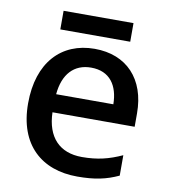

<svg xmlns="http://www.w3.org/2000/svg" viewBox="-79 -756 732 833"><g transform="rotate(10 286.5 -339.0)"><path d="M442 -688H134V-606H442ZM296 -549C150 -549 52 -447 52 -266C52 -83 160 10 317 10C394 10 444 -1 498 -26V-116C441 -90 391 -77 322 -77C223 -77 166 -137 163 -246H525V-305C525 -456 437 -549 296 -549ZM295 -466C378 -466 416 -408 417 -326H165C173 -416 220 -466 295 -466Z"/></g></svg>

Font: Noto Sans Lisu Medium
Style: Regular
Weight: 500
Designer: Monotype Design Team. David Williams.
Foundry: Monotype Imaging Inc.
Version: Version 2.102